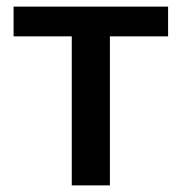

<svg xmlns="http://www.w3.org/2000/svg" viewBox="-20 -560 550 580"><path d="M487.8 -540V-450.2H312V0H196.8V-450.2H21V-540Z"/></svg>

Font: Open Sans Semibold
Style: Regular
Weight: 600
Foundry: Ascender Corporation
Version: Version 1.10; ttfautohint (v1.5.65-e2d9)